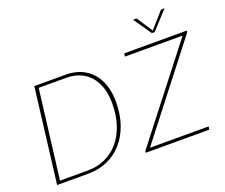

<svg xmlns="http://www.w3.org/2000/svg" viewBox="-141 -1121 1569 1339"><g transform="rotate(-20 643.5 -451.0)"><path d="M68.5 0ZM653 -406.5Q653 -312 626.5 -236.8Q600 -161.5 553 -108.8Q506 -56 441.5 -28Q377 0 301.5 0H68.5L155 -703H388Q449 -703 498 -682.5Q547 -662 581.5 -623.5Q616 -585 634.5 -530Q653 -475 653 -406.5ZM624.5 -406Q624.5 -470.5 607.8 -521.5Q591 -572.5 559.8 -608Q528.5 -643.5 484.2 -662.2Q440 -681 385.5 -681H179.5L98 -22H304Q373 -22 431.8 -48Q490.5 -74 533.2 -123.2Q576 -172.5 600.2 -243.8Q624.5 -315 624.5 -406ZM1287 -703 1285 -693.5Q1284 -688.5 1279 -682.5L766 -23H1201L1197.5 0H726L727.5 -9.5Q728.5 -12.5 729.8 -14.5Q731 -16.5 733 -19.5L1247 -680H819L822.5 -703ZM960 -902.5H978.5Q981 -902.5 984.5 -901.8Q988 -901 990 -897L1061.5 -787.5L1063.5 -783.5L1066.5 -787.5L1163 -897Q1166.5 -901 1170 -901.8Q1173.5 -902.5 1176 -902.5H1194.5L1072 -769.5H1052Z"/></g></svg>

Font: Lato Thin
Style: Italic
Weight: 200
Italic angle: -7°
Designer: Lukasz Dziedzic
Foundry: tyPoland Lukasz Dziedzic
Version: Version 2.007; 2014-02-27